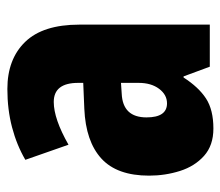

<svg xmlns="http://www.w3.org/2000/svg" viewBox="-60 -636 613 534"><g transform="rotate(-90 247.0 -369.5)"><path d="M266 -656Q349 -656 397 -606.5Q445 -557 445 -456V-93H328L301 -166H298Q271 -124 239.5 -103.5Q208 -83 156 -83Q109 -83 80 -109Q51 -135 38 -176Q25 -217 25 -262Q25 -351 72.5 -394.5Q120 -438 211 -442L283 -445V-459Q283 -527 230 -527Q183 -527 111 -486L69 -606Q110 -630 159.5 -643Q209 -656 266 -656ZM253 -338Q187 -335 187 -269Q187 -212 226 -212Q250 -212 266.5 -234Q283 -256 283 -291V-340Z"/></g></svg>

Font: Noto Sans Kannada UI ExtraCondensed Black
Style: Regular
Weight: 900
Width: 2
Designer: Jelle Bosma - Monotype Design Team
Foundry: Monotype Imaging Inc.
Version: Version 2.005; ttfautohint (v1.8.4.7-5d5b)